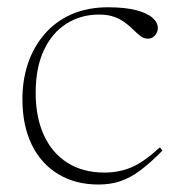

<svg xmlns="http://www.w3.org/2000/svg" viewBox="-20 -484 478 514"><path d="M269 -464.5Q314 -464.5 343.5 -457Q373 -449.5 387.8 -436.8Q402.5 -424 402.5 -409Q402.5 -402 399 -395.2Q395.5 -388.5 389.5 -384.5Q383.5 -380.5 375.5 -380.5Q365.5 -380.5 356.8 -387Q348 -393.5 338.5 -403Q329 -412.5 316.5 -422.2Q304 -432 286.8 -438.5Q269.5 -445 245 -445Q197 -445 158.5 -421Q120 -397 97.8 -350.2Q75.5 -303.5 75.5 -235.5Q75.5 -169.5 97.8 -121.5Q120 -73.5 161.2 -47.8Q202.5 -22 259.5 -22Q299 -22 332.2 -36.2Q365.5 -50.5 408 -89.5L415 -81Q382.5 -48 355.8 -28Q329 -8 302.5 1Q276 10 243.5 10Q182 10 136 -17.8Q90 -45.5 65 -96.8Q40 -148 40 -219Q40 -270.5 55.2 -315Q70.5 -359.5 99.8 -393.2Q129 -427 171.8 -445.8Q214.5 -464.5 269 -464.5Z"/></svg>

Font: Newsreader 36pt ExtraLight
Style: Regular
Weight: 250
Designer: Hugues Gentile
Foundry: Production Type
Version: Version 1.003